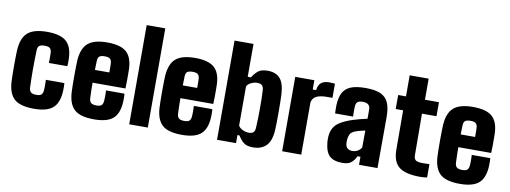

<svg xmlns="http://www.w3.org/2000/svg" viewBox="-64 -1157 4047 1525"><g transform="rotate(10 1960.0 -395.0)"><path d="M303.5 -369Q304 -379 304.2 -395Q304.5 -411 304.2 -427Q304 -443 303.5 -453Q302 -475 291 -486.5Q280 -498 247.5 -498Q216 -498 203.8 -487.5Q191.5 -477 190.5 -453Q189 -407.5 188.2 -369.8Q187.5 -332 187.5 -297.5Q187.5 -263 188.2 -227.8Q189 -192.5 190.5 -151Q191.5 -125 204.8 -113.5Q218 -102 249.5 -102Q281 -102 291.5 -114.8Q302 -127.5 303.5 -152Q304.5 -167 304.5 -185.5Q304.5 -204 303.5 -233H452.5Q453.5 -227 454 -205.8Q454.5 -184.5 453.5 -168Q449 -73 401.5 -31.5Q354 10 249.5 10Q138.5 10 91 -32.2Q43.5 -74.5 37.5 -168Q36 -191.5 35.5 -228.5Q35 -265.5 35 -305.8Q35 -346 35.8 -379.8Q36.5 -413.5 37.5 -430Q44.5 -527 93.5 -568.5Q142.5 -610 247.5 -610Q353.5 -610 401.2 -569.5Q449 -529 453.5 -436Q454.5 -419.5 454 -396.2Q453.5 -373 452.5 -369Z M734.5 10Q623.5 10 576 -32.2Q528.5 -74.5 522.5 -168Q521 -191.5 520.5 -228.5Q520 -265.5 520 -305.8Q520 -346 520.8 -379.8Q521.5 -413.5 522.5 -430Q529.5 -527 578.5 -568.5Q627.5 -610 732.5 -610Q838.5 -610 886.2 -569.5Q934 -529 938.5 -436Q939 -424 939.2 -396.5Q939.5 -369 939.2 -336Q939 -303 937.5 -275H672.5Q672.5 -246 673.2 -215.8Q674 -185.5 675.5 -151Q676.5 -125 689.8 -113.5Q703 -102 734.5 -102Q764 -102 775.5 -113.5Q787 -125 788.5 -152Q789.5 -167 789.8 -185.5Q790 -204 788.5 -233H937.5Q938.5 -227 939 -205.8Q939.5 -184.5 938.5 -168Q934 -73 886.5 -31.5Q839 10 734.5 10ZM673.5 -378H789.5Q789.5 -395 789.5 -410.5Q789.5 -426 789.2 -437.2Q789 -448.5 788.5 -453Q787 -477 774.5 -487.5Q762 -498 732.5 -498Q701 -498 688.8 -487.5Q676.5 -477 675.5 -453Q675 -433 674.2 -414.2Q673.5 -395.5 673.5 -378Z M1016.5 0V-800H1166.5V0Z M1443 10Q1332 10 1284.5 -32.2Q1237 -74.5 1231 -168Q1229.5 -191.5 1229 -228.5Q1228.5 -265.5 1228.5 -305.8Q1228.5 -346 1229.2 -379.8Q1230 -413.5 1231 -430Q1238 -527 1287 -568.5Q1336 -610 1441 -610Q1547 -610 1594.8 -569.5Q1642.5 -529 1647 -436Q1647.5 -424 1647.8 -396.5Q1648 -369 1647.8 -336Q1647.5 -303 1646 -275H1381Q1381 -246 1381.8 -215.8Q1382.5 -185.5 1384 -151Q1385 -125 1398.2 -113.5Q1411.5 -102 1443 -102Q1472.5 -102 1484 -113.5Q1495.5 -125 1497 -152Q1498 -167 1498.2 -185.5Q1498.5 -204 1497 -233H1646Q1647 -227 1647.5 -205.8Q1648 -184.5 1647 -168Q1642.5 -73 1595 -31.5Q1547.5 10 1443 10ZM1382 -378H1498Q1498 -395 1498 -410.5Q1498 -426 1497.8 -437.2Q1497.5 -448.5 1497 -453Q1495.5 -477 1483 -487.5Q1470.5 -498 1441 -498Q1409.5 -498 1397.2 -487.5Q1385 -477 1384 -453Q1383.5 -433 1382.8 -414.2Q1382 -395.5 1382 -378Z M2017 10Q1966 10 1941.2 -9.5Q1916.5 -29 1894 -65H1878V0H1725V-800H1878V-535H1904Q1926.5 -571 1951.8 -590.5Q1977 -610 2027 -610Q2093 -610 2127.2 -571Q2161.5 -532 2166 -441Q2167 -415 2167.8 -377Q2168.5 -339 2168.5 -298Q2168.5 -257 2167.8 -220.2Q2167 -183.5 2166 -159Q2161.5 -68.5 2122.2 -29.2Q2083 10 2017 10ZM1961 -99Q1989 -99 2000.2 -110.5Q2011.5 -122 2013 -146Q2015 -175.5 2016 -214.8Q2017 -254 2017.2 -296.8Q2017.5 -339.5 2016.8 -379.8Q2016 -420 2014 -452Q2012.5 -475.5 2001 -488.2Q1989.5 -501 1961 -501Q1938 -501 1913 -489.2Q1888 -477.5 1878 -458V-142Q1888 -122.5 1913.2 -110.8Q1938.5 -99 1961 -99Z M2250 0V-600H2404V-525H2431Q2437 -569.5 2461 -586.8Q2485 -604 2523 -604Q2536.5 -604 2549.5 -603Q2562.5 -602 2570 -601V-487H2525Q2472.5 -487 2442 -472.5Q2411.5 -458 2404 -422V0Z M2736 8Q2665.5 8 2631.8 -24.5Q2598 -57 2591 -137Q2590.5 -145.5 2590.5 -159Q2590.5 -172.5 2591 -180Q2594.5 -221 2611 -249.8Q2627.5 -278.5 2662.2 -300Q2697 -321.5 2755 -341Q2785 -351 2811.5 -357.5Q2838 -364 2873 -372V-446Q2873 -473 2858 -485.5Q2843 -498 2812 -498Q2785 -498 2771.8 -487.5Q2758.5 -477 2757 -453Q2756.5 -447.5 2756.2 -428.2Q2756 -409 2756.2 -390.5Q2756.5 -372 2757 -369H2612Q2611.5 -375 2611 -395.5Q2610.5 -416 2611 -436Q2613.5 -496.5 2633.2 -535Q2653 -573.5 2697 -591.8Q2741 -610 2817 -610Q2894.5 -610 2938.8 -589.8Q2983 -569.5 3001.5 -525.8Q3020 -482 3020 -412L3019 0H2870V-65H2847Q2828.5 -27 2804.5 -9.5Q2780.5 8 2736 8ZM2799 -99Q2821.5 -99 2841 -110.2Q2860.5 -121.5 2871 -140L2872 -277Q2852 -272.5 2831.2 -267.2Q2810.5 -262 2793 -255Q2761.5 -243 2752.5 -222.8Q2743.5 -202.5 2742 -180Q2741.5 -167.5 2741.5 -163Q2741.5 -158.5 2742 -148Q2744.5 -124 2758.8 -111.5Q2773 -99 2799 -99Z M3366 10Q3245.5 10 3193.5 -31.2Q3141.5 -72.5 3141 -170L3140 -487H3080V-600H3143V-770H3296V-600H3409V-487H3292L3294 -152Q3294 -121.5 3310.5 -111.2Q3327 -101 3366 -101Q3379.5 -101 3392 -101.5Q3404.5 -102 3420 -102V5Q3408 7 3395 8.5Q3382 10 3366 10Z M3684.5 10Q3573.5 10 3526 -32.2Q3478.5 -74.5 3472.5 -168Q3471 -191.5 3470.5 -228.5Q3470 -265.5 3470 -305.8Q3470 -346 3470.8 -379.8Q3471.5 -413.5 3472.5 -430Q3479.5 -527 3528.5 -568.5Q3577.5 -610 3682.5 -610Q3788.5 -610 3836.2 -569.5Q3884 -529 3888.5 -436Q3889 -424 3889.2 -396.5Q3889.5 -369 3889.2 -336Q3889 -303 3887.5 -275H3622.5Q3622.5 -246 3623.2 -215.8Q3624 -185.5 3625.5 -151Q3626.5 -125 3639.8 -113.5Q3653 -102 3684.5 -102Q3714 -102 3725.5 -113.5Q3737 -125 3738.5 -152Q3739.5 -167 3739.8 -185.5Q3740 -204 3738.5 -233H3887.5Q3888.5 -227 3889 -205.8Q3889.5 -184.5 3888.5 -168Q3884 -73 3836.5 -31.5Q3789 10 3684.5 10ZM3623.5 -378H3739.5Q3739.5 -395 3739.5 -410.5Q3739.5 -426 3739.2 -437.2Q3739 -448.5 3738.5 -453Q3737 -477 3724.5 -487.5Q3712 -498 3682.5 -498Q3651 -498 3638.8 -487.5Q3626.5 -477 3625.5 -453Q3625 -433 3624.2 -414.2Q3623.5 -395.5 3623.5 -378Z"/></g></svg>

Font: Big Shoulders Text Thin Black
Style: Regular
Weight: 900
Version: Version 2.002